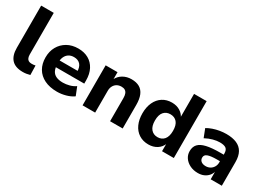

<svg xmlns="http://www.w3.org/2000/svg" viewBox="-21 -1378 2814 2061"><g transform="rotate(30 1386.5 -347.0)"><path d="M249 11Q155 11 110 -38Q65 -87 65 -182V-705H221V-190Q221 -165 228 -147.5Q235 -130 249.5 -121.5Q264 -113 286 -113Q299 -113 310.5 -114Q322 -115 334 -118L337 -2Q315 4 294.5 7.5Q274 11 249 11Z M673 11Q581 11 516 -21Q451 -53 417 -111Q383 -169 383 -248Q383 -323 415.5 -381Q448 -439 506.5 -472.5Q565 -506 643 -506Q716 -506 770 -475.5Q824 -445 854 -387.5Q884 -330 884 -251V-211H509V-294H769L755 -279Q755 -341 727 -372Q699 -403 648 -403Q611 -403 584.5 -386.5Q558 -370 543.5 -339Q529 -308 529 -263V-252Q529 -201 545 -168.5Q561 -136 594.5 -120.5Q628 -105 678 -105Q717 -105 758.5 -116Q800 -127 832 -150L873 -47Q834 -19 780 -4Q726 11 673 11Z M985 0V-496H1132V-401H1127Q1151 -452 1197.5 -479Q1244 -506 1302 -506Q1362 -506 1402 -483Q1442 -460 1462 -412.5Q1482 -365 1482 -292V0H1326V-286Q1326 -320 1317.5 -341Q1309 -362 1292 -372.5Q1275 -383 1248 -383Q1216 -383 1192 -369Q1168 -355 1154.5 -329.5Q1141 -304 1141 -271V0Z M1805 11Q1738 11 1688 -21Q1638 -53 1611 -111.5Q1584 -170 1584 -248Q1584 -326 1611 -384Q1638 -442 1687.5 -474Q1737 -506 1803 -506Q1862 -506 1905 -479Q1948 -452 1966 -409H1960V-705H2116V0H1970V-97H1974Q1955 -46 1910 -17.5Q1865 11 1805 11ZM1851 -106Q1903 -106 1933 -142Q1963 -178 1963 -248Q1963 -319 1933 -354Q1903 -389 1851 -389Q1800 -389 1769.5 -354Q1739 -319 1739 -248Q1739 -178 1769.5 -142Q1800 -106 1851 -106Z M2418 11Q2363 11 2319.5 -10.5Q2276 -32 2251 -68Q2226 -104 2226 -150Q2226 -204 2256 -236.5Q2286 -269 2350.5 -284Q2415 -299 2521 -299H2580V-218H2525Q2486 -218 2458 -214.5Q2430 -211 2412 -204Q2394 -197 2385.5 -185.5Q2377 -174 2377 -157Q2377 -128 2398 -111.5Q2419 -95 2455 -95Q2485 -95 2509 -108.5Q2533 -122 2547.5 -146.5Q2562 -171 2562 -202V-313Q2562 -357 2538.5 -375Q2515 -393 2462 -393Q2423 -393 2378.5 -381Q2334 -369 2287 -344L2247 -447Q2277 -465 2315.5 -478.5Q2354 -492 2396 -499Q2438 -506 2478 -506Q2554 -506 2606 -483.5Q2658 -461 2684.5 -414Q2711 -367 2711 -292V0H2573V-99H2575Q2566 -66 2544.5 -41.5Q2523 -17 2491.5 -3Q2460 11 2418 11Z"/></g></svg>

Font: Nunito Sans 10pt ExtraBold
Style: Regular
Weight: 800
Designer: Vernon Adams
Foundry: Vernon Adams
Version: Version 3.101;gftools[0.9.27]